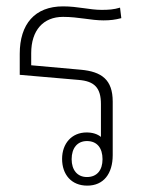

<svg xmlns="http://www.w3.org/2000/svg" viewBox="-20 -577 471 603"><path d="M334 -258C334 -327 299 -352 234 -358L78 -372V-410C78 -482 116 -524 178 -524C227 -524 265 -513 305 -513C326 -513 342 -515 361 -520L357 -553C337 -547 321 -546 299 -546C261 -546 225 -557 178 -557C89 -557 42 -501 42 -408V-342L227 -326C277 -322 297 -301 297 -250V-147C286 -156 271 -161 252 -161C205 -161 175 -126 175 -78C175 -29 204 6 254 6C305 6 334 -31 334 -90ZM253 -134C285 -134 302 -112 302 -77C302 -43 285 -21 253 -21C223 -21 205 -43 205 -77C205 -112 223 -134 253 -134Z"/></svg>

Font: Noto Sans Thai Looped SemiCondensed ExtraLight
Style: Regular
Weight: 200
Width: 4
Designer: Sasikarn Vongin, Ben Mitchell
Foundry: The Fontpad Ltd
Version: Version 1.001